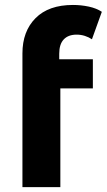

<svg xmlns="http://www.w3.org/2000/svg" viewBox="-20 -770 439 790"><path d="M72.3 0V-550.2Q72.3 -641.1 126.2 -695.3Q180 -749.6 280.1 -749.6Q313.7 -749.6 345.4 -742.8Q377.1 -736 399 -721.4L358.3 -608.4Q345.5 -617 329.2 -622.3Q312.9 -627.5 295.2 -627.5Q261 -627.5 242.4 -607.9Q223.7 -588.4 223.7 -548.8V-498.6L228.3 -431.6V0ZM158.7 -406.3V-526.1H362.1V-406.3Z"/></svg>

Font: Montserrat Alternates Thin
Style: Regular
Weight: 100
Designer: Julieta Ulanovsky
Foundry: Julieta Ulanovsky
Version: Version 9.000